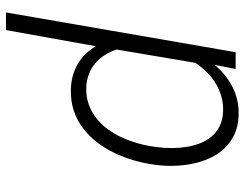

<svg xmlns="http://www.w3.org/2000/svg" viewBox="-106 -684 800 627"><g transform="rotate(-90 293.5 -370.0)"><path d="M69.8 -266.1Q74.2 -298.8 83.7 -331.8Q93.3 -364.7 107.9 -395.5Q122.6 -426.3 142.8 -452.6Q163.1 -479 189 -498.5Q214.8 -518.1 246.3 -528.6Q277.8 -539.1 315.4 -538.1Q360.4 -537.1 397.2 -516.4Q434.1 -495.6 456.5 -456.1L509.3 -750H566.9L437 0H382.3L395.5 -68.4Q363.8 -30.8 322.5 -9.8Q281.2 11.2 231 9.8Q196.3 8.8 169.7 -3.4Q143.1 -15.6 124 -35.4Q105 -55.2 92.5 -81.3Q80.1 -107.4 73.7 -136.7Q67.4 -166 66.2 -196.5Q64.9 -227.1 68.4 -255.9ZM127 -255.9Q124 -233.4 124 -209Q124 -184.6 127.7 -161.1Q131.3 -137.7 139.4 -116.5Q147.5 -95.2 161.4 -78.9Q175.3 -62.5 195.6 -52.2Q215.8 -42 244.1 -41Q269.5 -40 292.5 -46.6Q315.4 -53.2 335.2 -65.2Q355 -77.1 371.8 -94.2Q388.7 -111.3 402.3 -131.8L445.8 -388.7Q439 -409.7 427.5 -427.7Q416 -445.8 400.4 -458.7Q384.8 -471.7 365.2 -479.2Q345.7 -486.8 322.8 -487.8Q292 -488.8 266.8 -479.7Q241.7 -470.7 221.4 -454.8Q201.2 -439 185.3 -417.2Q169.4 -395.5 158.2 -370.6Q147 -345.7 139.4 -318.8Q131.8 -292 128.4 -266.1Z"/></g></svg>

Font: TypoPRO Roboto Mono
Style: Italic
Weight: 300
Designer: Google
Version: Version 2.000986; 2015; ttfautohint (v1.3)